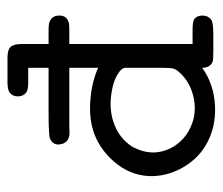

<svg xmlns="http://www.w3.org/2000/svg" viewBox="-60 -554 581 500"><g transform="rotate(-90 230.0 -303.5)"><path d="M304 -520H267Q246 -520 240 -525Q230 -532 229.5 -546Q229 -560 239 -568Q246 -574 267 -574H330Q352 -574 359 -565Q366 -558 366 -534V-467H403Q420 -467 427 -463Q440 -456 440 -439Q440 -422 426 -416Q421 -413 402 -413H366V-92H403Q423 -92 430 -88Q440 -81 440 -66.5Q440 -52 430 -44Q423 -38 392 -38H345Q324 -38 319 -40Q304 -47 304 -67Q261 -36 203.5 -33.5Q146 -31 100 -59Q63 -82 41.5 -122.5Q20 -163 22 -207Q25 -257 60 -297Q114 -359 197 -359Q256 -359 304 -338V-413H154Q146 -413 136 -412.5Q126 -412 117.5 -416.5Q109 -421 106 -431Q99 -454 119 -463Q124 -467 190 -467H304ZM99 -250Q68 -194 99 -141Q123 -103 169 -90Q200 -82 233.5 -91Q267 -100 289 -123Q300 -134 302 -142.5Q304 -151 304 -172V-251V-267Q303 -278 287 -287Q266 -301 223 -305Q185 -308 152 -294Q119 -280 99 -250Z"/></g></svg>

Font: cwTeXFangSong
Style: Medium
Weight: 500
Version: Version 1.17